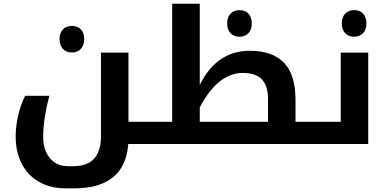

<svg xmlns="http://www.w3.org/2000/svg" viewBox="-20 -780 2100 1040"><path d="M805.2 -120.1Q810.1 -120.1 810.1 -116.2V-4.9Q810.1 0 805.2 0H674.8Q656.7 240.2 380.9 240.2H336.9Q253.4 240.2 191.7 205.1Q129.9 169.9 97.4 106.2Q64.9 42.5 64.9 -40Q64.9 -96.7 78.6 -155.5Q92.3 -214.4 116.2 -261.2H248Q232.4 -207.5 223.1 -148.7Q213.9 -89.8 213.9 -39.1Q213.9 33.7 250.5 76.9Q287.1 120.1 347.2 120.1H377Q454.1 120.1 490.5 78.4Q526.9 36.6 526.9 -39.1V-495.1H675.8V-120.1ZM370.1 -495.6Q338.9 -495.6 320.8 -514.9Q302.7 -534.2 302.7 -567.4Q302.7 -601.1 320.6 -620.4Q338.4 -639.6 370.1 -639.6Q400.4 -639.6 418.2 -620.6Q436 -601.6 436 -567.4Q436 -534.2 417.7 -514.9Q399.4 -495.6 370.1 -495.6Z M794.9 0Q790 0 790 -4.9V-116.2Q790 -120.1 794.9 -120.1H912.6V-759.8H1062V-319.8Q1153.3 -504.9 1333 -504.9Q1455.6 -504.9 1518.1 -440.2Q1580.6 -375.5 1580.6 -240.2V-120.1H1710.9Q1715.8 -120.1 1715.8 -116.2V-4.9Q1715.8 0 1710.9 0ZM1431.6 -120.1V-243.2Q1431.6 -315.9 1398.2 -350.3Q1364.7 -384.8 1294.9 -384.8Q1160.2 -384.8 1062 -198.2V-120.1ZM1277.8 -581.1Q1246.6 -581.1 1228.5 -600.3Q1210.4 -619.6 1210.4 -652.8Q1210.4 -686.5 1228.3 -705.8Q1246.1 -725.1 1277.8 -725.1Q1308.1 -725.1 1325.9 -706.1Q1343.8 -687 1343.8 -652.8Q1343.8 -619.6 1325.4 -600.3Q1307.1 -581.1 1277.8 -581.1Z M1700.7 0Q1695.8 0 1695.8 -4.9V-116.2Q1695.8 -120.1 1700.7 -120.1H1825.7V-495.1H1974.6V0ZM1898.9 -581.1Q1867.7 -581.1 1849.6 -600.3Q1831.5 -619.6 1831.5 -652.8Q1831.5 -686.5 1849.4 -705.8Q1867.2 -725.1 1898.9 -725.1Q1929.2 -725.1 1947 -706.1Q1964.8 -687 1964.8 -652.8Q1964.8 -619.6 1946.5 -600.3Q1928.2 -581.1 1898.9 -581.1Z"/></svg>

Font: Noto Sans Kufi Arabic
Style: Bold
Weight: 700
Designer: Monotype Design team
Foundry: Monotype Imaging Inc.
Version: Version 1.02